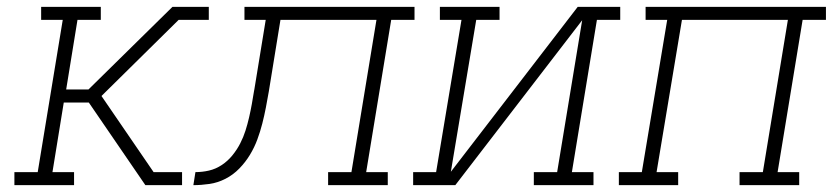

<svg xmlns="http://www.w3.org/2000/svg" viewBox="-20 -540 2440 560"><path d="M22 0V-38H90L163 -482H100V-520H274V-482H206L173 -279H238L483 -520H589V-482H501L276 -260L428 -38H511V0H404L239 -241H166L133 -38H196V0Z M544 0 550 -38Q570 -38 589.5 -42.5Q609 -47 626.5 -58.5Q644 -70 657.5 -86.5Q671 -103 680.5 -121.5Q690 -140 696 -159Q702 -178 706.5 -197.5Q711 -217 714.5 -236.5Q718 -256 721 -275Q721 -276 721.5 -277.5Q722 -279 722 -280L755 -482H693V-520H1189V-482H1121L1048 -38H1111V0H937V-38H1005L1078 -482H798L764 -273Q760 -250 755.5 -226.5Q751 -203 745 -179.5Q739 -156 730.5 -133Q722 -110 709 -88.5Q696 -67 678 -48.5Q660 -30 637.5 -18.5Q615 -7 591 -3.5Q567 0 544 0Z M1185 0V-38H1252L1326 -482H1263V-520H1437V-482H1369L1295 -39L1665 -520H1789V-482H1721L1648 -38H1711V0H1537V-38H1605L1678 -481L1308 0Z M1785 0V-38H1852L1926 -482H1863V-520H2389V-482H2321L2248 -38H2311V0H2137V-38H2205L2278 -482H1969L1895 -38H1958V0Z"/></svg>

Font: Iosevka Etoile XLtObl
Style: Regular
Weight: 200
Italic angle: -9°
Designer: Belleve Invis
Foundry: Belleve Invis
Version: Version 15.5.2; ttfautohint (v1.8.4)